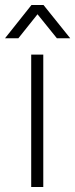

<svg xmlns="http://www.w3.org/2000/svg" viewBox="-51 -743 299 763"><path d="M73 0V-526H121V0ZM-31 -591 74 -723H122L228 -591H175L83 -705H113L22 -591Z"/></svg>

Font: Archivo Thin
Style: Regular
Weight: 250
Designer: Hector Gatti
Foundry: Omnibus-Type
Version: Version 2.001